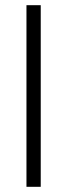

<svg xmlns="http://www.w3.org/2000/svg" viewBox="-20 -720 259 740"><path d="M82 -700V0H137V-700Z"/></svg>

Font: NM-font
Style: Light
Weight: 500
Designer: ""
Foundry: ""
Version: ""